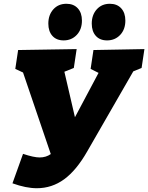

<svg xmlns="http://www.w3.org/2000/svg" viewBox="-20 -970 785 1017"><path d="M745 -710 730 -610 686 -592 442 -168Q385 -68 320 -20.5Q255 27 175 27Q118 27 46 1L102 -155Q159 -136 190 -136Q224 -136 249 -154L102 -586L61 -605L76 -705L386 -710L371 -610L321 -590L377 -349L502 -584L460 -605L475 -705ZM236 -845Q236 -891 262.5 -920.5Q289 -950 332 -950Q370 -950 392 -926Q414 -902 414 -861Q414 -814 386.5 -785Q359 -756 317 -756Q279 -756 257.5 -780Q236 -804 236 -845ZM466 -845Q466 -891 492.5 -920.5Q519 -950 562 -950Q600 -950 622 -926Q644 -902 644 -861Q644 -814 616.5 -785Q589 -756 547 -756Q509 -756 487.5 -780Q466 -804 466 -845Z"/></svg>

Font: Bitter Pro Black
Style: Italic
Weight: 900
Italic angle: -9°
Designer: Sol Matas, and Bitter project Authors
Foundry: Sol Matas
Version: Version 1.010